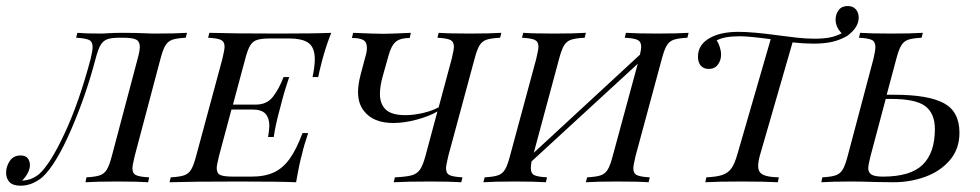

<svg xmlns="http://www.w3.org/2000/svg" viewBox="-70 -598 3217 630"><path d="M227.4 -404.8Q233.9 -432.3 233.9 -443.5Q233.9 -461.3 222.2 -466.9Q210.5 -472.6 179.8 -474.2L183.9 -490.3Q208.9 -487.9 258.9 -487.9Q271.8 -487.9 279.8 -488.7Q304 -490.3 330.6 -490.3Q374.2 -490.3 409.7 -488.7Q421 -487.9 439.5 -487.9Q508.9 -487.9 543.5 -490.3L539.5 -474.2Q509.7 -472.6 495.6 -467.7Q481.5 -462.9 473 -449.2Q464.5 -435.5 456.5 -404.8L371.8 -85.5Q364.5 -54.8 364.5 -46Q364.5 -29 376.2 -23.4Q387.9 -17.7 419.4 -16.1L416.1 0Q382.3 -2.4 312.9 -2.4Q248.4 -2.4 210.5 0L213.7 -16.1Q242.7 -17.7 257.3 -22.6Q271.8 -27.4 280.2 -41.1Q288.7 -54.8 296.8 -85.5L381.5 -404.8Q388.7 -430.6 388.7 -444.4Q388.7 -462.1 376.6 -468.1Q364.5 -474.2 333.9 -474.2H322.6Q295.2 -474.2 281.5 -469Q267.7 -463.7 259.7 -449.6Q251.6 -435.5 243.5 -404.8Q212.1 -284.7 162.9 -171.4Q113.7 -58.1 69.4 -16.9Q35.5 11.3 -2.4 11.3Q-27.4 11.3 -38.7 -0.4Q-50 -12.1 -50 -31.5Q-50 -51.6 -37.9 -69.8Q-25.8 -87.9 -2.4 -87.9Q13.7 -87.9 21 -78.6Q28.2 -69.4 28.2 -55.6Q28.2 -44.4 21 -30.2Q13.7 -16.1 2.4 -5.6H4Q33.1 -6.5 58.1 -26.6Q95.2 -59.7 142.3 -160.9Q189.5 -262.1 227.4 -404.8Z M1016.9 -490.3Q1001.6 -452.4 987.9 -403.2Q975.8 -356.5 974.2 -345.2H955.6Q962.9 -380.6 962.9 -404Q962.9 -441.1 943.1 -456.5Q923.4 -471.8 876.6 -471.8H817.7Q788.7 -471.8 774.2 -467.3Q759.7 -462.9 751.2 -449.2Q742.7 -435.5 734.7 -404.8L694.4 -254.8H769.4Q805.6 -254.8 825.4 -280.2Q845.2 -305.6 860.5 -345.2H879Q859.7 -287.9 850 -246.8L845.2 -229Q833.1 -183.1 828.2 -148.4H809.7Q810.5 -153.2 812.1 -165.3Q813.7 -177.4 813.7 -186.3Q813.7 -210.5 801.2 -224.6Q788.7 -238.7 756.5 -238.7H689.5L648.4 -85.5Q641.1 -54.8 641.1 -46.8Q641.1 -29 652.8 -23.8Q664.5 -18.5 696 -18.5H754.8Q799.2 -18.5 828.6 -32.3Q858.1 -46 880.2 -76.6Q902.4 -107.3 922.6 -161.3H941.1Q926.6 -118.5 921.8 -95.2Q912.9 -65.3 901.6 0Q845.2 -2.4 712.1 -2.4Q562.9 -2.4 486.3 0L490.3 -16.1Q519.4 -17.7 533.9 -22.6Q548.4 -27.4 556.9 -41.1Q565.3 -54.8 573.4 -85.5L659.7 -404.8Q666.9 -435.5 666.9 -444.4Q666.9 -461.3 655.2 -466.9Q643.5 -472.6 612.9 -474.2L616.9 -490.3Q692.7 -487.9 841.9 -487.9Q963.7 -487.9 1016.9 -490.3Z M1575 -490.3 1571 -474.2Q1541.1 -472.6 1526.6 -467.7Q1512.1 -462.9 1503.6 -449.2Q1495.2 -435.5 1487.1 -404.8L1400.8 -85.5Q1393.5 -54.8 1393.5 -46Q1393.5 -29 1405.2 -23.4Q1416.9 -17.7 1447.6 -16.1L1443.5 0Q1410.5 -2.4 1341.1 -2.4Q1265.3 -2.4 1221.8 0L1225.8 -16.1Q1262.1 -17.7 1280.2 -22.6Q1298.4 -27.4 1308.1 -41.5Q1317.7 -55.6 1325.8 -85.5L1365.3 -232.3Q1339.5 -216.9 1298 -205.6Q1256.5 -194.4 1220.2 -194.4Q1154.8 -194.4 1124.2 -233.9Q1104.8 -258.1 1104.8 -296Q1104.8 -321 1113.7 -354.8L1129.8 -415.3Q1133.9 -428.2 1133.9 -441.9Q1133.9 -459.7 1122.2 -466.5Q1110.5 -473.4 1084.7 -473.4L1088.7 -490.3Q1162.9 -487.1 1187.1 -487.1Q1210.5 -487.1 1278.2 -490.3L1274.2 -473.4Q1243.5 -473.4 1228.6 -460.9Q1213.7 -448.4 1204.8 -415.3L1187.1 -352.4Q1176.6 -316.1 1176.6 -290.3Q1176.6 -256.5 1196 -238.3Q1215.3 -220.2 1259.7 -220.2Q1287.9 -220.2 1318.5 -227.4Q1349.2 -234.7 1369.4 -246L1412.1 -404.8Q1419.4 -435.5 1419.4 -444.4Q1419.4 -461.3 1407.7 -466.9Q1396 -472.6 1365.3 -474.2L1369.4 -490.3Q1402.4 -487.9 1471.8 -487.9Q1536.3 -487.9 1575 -490.3Z M2189.5 -490.3 2185.5 -474.2Q2155.6 -472.6 2141.1 -467.7Q2126.6 -462.9 2118.1 -449.2Q2109.7 -435.5 2101.6 -404.8L2015.3 -85.5Q2008.1 -54.8 2008.1 -46Q2008.1 -29 2019.8 -23.4Q2031.5 -17.7 2062.1 -16.1L2058.1 0Q2025.8 -2.4 1955.6 -2.4Q1891.1 -2.4 1852.4 0L1856.5 -16.1Q1886.3 -17.7 1900.8 -22.6Q1915.3 -27.4 1923.8 -41.1Q1932.3 -54.8 1940.3 -85.5L2022.6 -388.7L1674.2 -68.5Q1671.8 -55.6 1671.8 -46Q1671.8 -29 1683.1 -23.4Q1694.4 -17.7 1725 -16.1L1721 0Q1684.7 -2.4 1619.4 -2.4Q1551.6 -2.4 1516.1 0L1520.2 -16.1Q1549.2 -17.7 1563.7 -22.6Q1578.2 -27.4 1586.7 -41.1Q1595.2 -54.8 1603.2 -85.5L1689.5 -404.8Q1696.8 -435.5 1696.8 -444.4Q1696.8 -461.3 1685.1 -466.9Q1673.4 -472.6 1642.7 -474.2L1646.8 -490.3Q1679.8 -487.9 1749.2 -487.9Q1813.7 -487.9 1852.4 -490.3L1848.4 -474.2Q1818.5 -472.6 1804 -467.7Q1789.5 -462.9 1781 -449.2Q1772.6 -435.5 1764.5 -404.8L1681.5 -96.8L2029.8 -418.5Q2033.9 -436.3 2033.9 -444.4Q2033.9 -461.3 2022.2 -466.9Q2010.5 -472.6 1979.8 -474.2L1983.9 -490.3Q2020.2 -487.9 2085.5 -487.9Q2154.8 -487.9 2189.5 -490.3Z M2747.6 -540.3Q2747.6 -508.1 2710.5 -480.6Q2687.1 -466.9 2661.3 -460.9Q2635.5 -454.8 2599.2 -454.8Q2568.5 -454.8 2530.6 -458.9L2425 -93.5Q2417.7 -69.4 2417.7 -53.2Q2417.7 -33.1 2433.1 -25Q2448.4 -16.9 2485.5 -16.1L2482.3 0Q2440.3 -2.4 2362.1 -2.4Q2283.1 -2.4 2244.4 0L2247.6 -16.1Q2282.3 -17.7 2300.8 -24.2Q2319.4 -30.6 2330.2 -46Q2341.1 -61.3 2350 -93.5L2458.9 -469.4Q2387.9 -479 2357.3 -479Q2305.6 -479 2281.5 -465.3Q2287.9 -456.5 2291.9 -443.5Q2296 -430.6 2296 -418.5Q2296 -400 2285.5 -385.9Q2275 -371.8 2255.6 -371.8Q2238.7 -371.8 2229.4 -382.7Q2220.2 -393.5 2220.2 -412.1Q2220.2 -453.2 2262.1 -475Q2296.8 -493.5 2353.2 -493.5Q2399.2 -493.5 2481.5 -482.3Q2511.3 -478.2 2543.1 -474.6Q2575 -471 2602.4 -471Q2632.3 -471 2652.4 -475Q2672.6 -479 2691.9 -488.7Q2671.8 -508.9 2671.8 -533.9Q2671.8 -551.6 2681.9 -564.9Q2691.9 -578.2 2711.3 -578.2Q2729 -578.2 2738.3 -567.3Q2747.6 -556.5 2747.6 -540.3Z M3078.2 -162.1Q3078.2 -109.7 3047.2 -73Q3016.1 -36.3 2966.5 -18.1Q2916.9 0 2862.1 0L2803.2 -0.8Q2754.8 -2.4 2723.4 -2.4Q2658.9 -2.4 2625 0L2628.2 -16.1Q2657.3 -17.7 2671.8 -22.6Q2686.3 -27.4 2694.8 -41.1Q2703.2 -54.8 2711.3 -85.5L2796 -404.8Q2802.4 -432.3 2802.4 -443.5Q2802.4 -461.3 2790.7 -466.9Q2779 -472.6 2748.4 -474.2L2752.4 -490.3Q2785.5 -487.9 2854.8 -487.9Q2919.4 -487.9 2958.1 -490.3L2954 -474.2Q2924.2 -472.6 2910.1 -467.7Q2896 -462.9 2887.5 -449.2Q2879 -435.5 2871 -404.8L2839.5 -287.1H2864.5Q2975 -287.1 3026.6 -259.7Q3078.2 -232.3 3078.2 -162.1ZM2997.6 -174.2Q2997.6 -225.8 2966.1 -249.6Q2934.7 -273.4 2854 -273.4H2836.3L2786.3 -85.5Q2779 -56.5 2779 -46Q2779 -31.5 2789.9 -25Q2800.8 -18.5 2827.4 -18.5Q2917.7 -18.5 2957.7 -57.7Q2997.6 -96.8 2997.6 -174.2Z"/></svg>

Font: Playfair Display SC
Style: Italic
Weight: 400
Italic angle: -14°
Designer: Claus Eggers Sørensen
Foundry: Claus Eggers Sørensen
Version: Version 1.202; ttfautohint (v1.6)